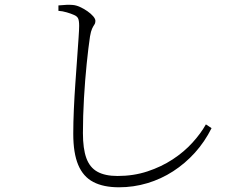

<svg xmlns="http://www.w3.org/2000/svg" viewBox="-20 -760 1040 815"><path d="M228 -714V-737Q248 -739 262.5 -739.5Q277 -740 288 -739Q303 -738 319.5 -730.5Q336 -723 351 -712.5Q366 -702 375.5 -691Q385 -680 385 -671Q385 -662 380.5 -655.5Q376 -649 371 -638.5Q366 -628 362 -605Q355 -558 348 -489.5Q341 -421 336.5 -344Q332 -267 332 -195Q332 -129 346.5 -89Q361 -49 393.5 -31Q426 -13 479 -13Q547 -13 606 -32.5Q665 -52 713 -83.5Q761 -115 796.5 -154Q832 -193 854 -232L878 -216Q849 -158 807.5 -112Q766 -66 715 -33Q664 0 605.5 17.5Q547 35 485 35Q419 35 376 12.5Q333 -10 312 -60Q291 -110 291 -192Q291 -240 293.5 -296Q296 -352 300 -408Q304 -464 307.5 -513.5Q311 -563 313.5 -599Q316 -635 316 -650Q316 -674 311 -683Q306 -692 293 -697Q282 -702 263.5 -707.5Q245 -713 228 -714Z"/></svg>

Font: Noto Serif JP
Style: Regular
Weight: 200
Designer: Ryoko NISHIZUKA 西塚涼子 (kana & ideographs); Frank Grießhammer (Latin, Greek & Cyrillic); Wenlong ZHANG 张文龙 (bopomofo); San
Foundry: Adobe
Version: Version 2.001;hotconv 1.1.0;makeotfexe 2.6.0